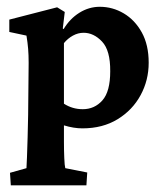

<svg xmlns="http://www.w3.org/2000/svg" viewBox="-20 -371 484 563"><path d="M11.7 172.4 9.3 135.7 57.6 122.1Q58.1 115.2 59.1 90.1Q60.1 64.9 61 31.5Q62 -2 62.5 -34.2L64 -186.5Q64 -209.5 62.5 -227.8Q61 -246.1 57.6 -266.6L7.3 -277.3V-313.5L147.5 -349.6L169.9 -335.9L164.1 -287.6L166.5 -285.6Q184.6 -315.9 212.6 -333.5Q240.7 -351.1 272.5 -351.1Q310.1 -351.1 342.8 -331.8Q375.5 -312.5 395.8 -275.9Q416 -239.3 416 -187Q416 -135.7 392.3 -92Q368.7 -48.3 325 -21.5Q281.2 5.4 221.7 5.4Q196.3 5.4 167.5 -3.4V44.9Q167.5 70.8 168.5 92.8Q169.4 114.7 171.4 122.1L235.8 134.8L233.4 172.4ZM222.7 -50.8Q257.3 -50.8 280.3 -76.7Q303.2 -102.5 303.2 -162.1Q303.7 -223.1 279.3 -249Q254.9 -274.9 225.1 -274.9Q209 -274.9 193.8 -266.6Q178.7 -258.3 167.5 -244.6V-66.9Q192.4 -50.8 222.7 -50.8Z"/></svg>

Font: Lateef
Style: Bold
Weight: 700
Designer: SIL International
Foundry: SIL International
Version: Version 4.200